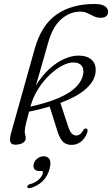

<svg xmlns="http://www.w3.org/2000/svg" viewBox="-20 -740 578 992"><path d="M431 -56Q420.5 -25.5 398 -7.8Q375.5 10 344.5 8.5Q319.5 7 304 -9Q288.5 -25 276.5 -63L236.5 -189.5Q187.5 -175 130 -163Q120.5 -127.5 115.8 -108.2Q111 -89 109.5 -79.2Q108 -69.5 108 -62Q108 -50 110.5 -42.5Q113 -35 113 -25.5Q113 -10.5 97.5 -1.5Q82 7.5 58.5 7.5Q38 7.5 33.5 -7.2Q29 -22 37.5 -53.5L159.5 -488.5Q194 -611 272.5 -665.2Q351 -719.5 468 -719.5Q505 -719.5 521.8 -708Q538.5 -696.5 538.5 -680.5Q538.5 -648 498.5 -648Q481.5 -648 465.2 -656Q449 -664 431.8 -672Q414.5 -680 395 -680Q342 -680 296.8 -641.2Q251.5 -602.5 227.5 -515Q209.5 -450 193.5 -395.5Q177.5 -341 165.5 -298Q194.5 -346.5 232.8 -382Q271 -417.5 312.8 -436Q354.5 -454.5 393.5 -452.5Q435 -450.5 456.8 -427.8Q478.5 -405 473.5 -365Q469 -322 424.5 -281.5Q380 -241 292 -208L331 -90Q340 -62 349.5 -51.5Q359 -41 372 -40Q393.5 -38 411 -68Q418 -78 426 -76Q436 -73 431 -56ZM138.5 -193.5 137 -189Q232.5 -210.5 290.8 -237.2Q349 -264 377 -294.8Q405 -325.5 410 -358.5Q414 -384.5 402.2 -400Q390.5 -415.5 365.5 -417Q338 -419.5 304.2 -402.2Q270.5 -385 237.2 -353.8Q204 -322.5 177.8 -281.2Q151.5 -240 138.5 -193.5ZM182.5 143.5Q164.5 143.5 157.2 132.8Q150 122 154.5 106.5Q159 89.5 173.8 78.5Q188.5 67.5 206 67.5Q226.5 67.5 235.8 82.8Q245 98 236.5 131Q226.5 170.5 200 196.2Q173.5 222 136.5 231.5Q122 235 121 225.5Q121 215 134 212Q162 204.5 179.8 188.2Q197.5 172 201.5 155Q204.5 143.5 193.5 143.5Z"/></svg>

Font: Fraunces 72pt S050 Light
Style: Italic
Weight: 300
Italic angle: -16°
Version: Version 1.000; ttfautohint (v1.8.3)